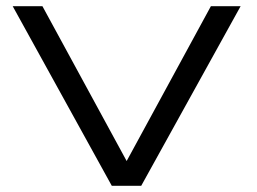

<svg xmlns="http://www.w3.org/2000/svg" viewBox="-20 -600 830 620"><path d="M341 0 21 -580H117L389 -80L661 -580H757L436 0Z"/></svg>

Font: Orbitron
Style: Regular
Weight: 400
Designer: Matt McInerney
Foundry: The League of Moveable Type
Version: Version 2.001